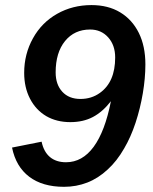

<svg xmlns="http://www.w3.org/2000/svg" viewBox="-20 -718 596 748"><path d="M412.1 -323.7Q379.9 -282.2 342 -262.2Q304.2 -242.2 253.9 -242.2Q200.7 -242.2 160.2 -265.6Q119.6 -289.6 96.9 -333.5Q74.2 -377.4 74.2 -434.1Q74.2 -507.3 108.4 -568.8Q142.1 -629.9 202.4 -664.1Q262.7 -698.2 336.4 -698.2Q401.4 -698.2 448.2 -669.9Q495.1 -641.6 520.8 -589.8Q546.4 -538.1 546.4 -467.3Q546.4 -413.6 536.4 -354.5Q526.4 -295.4 508.1 -239.7Q489.7 -184.1 463.9 -140.1Q435.5 -90.3 399.4 -57.6Q362.8 -23.4 320.1 -6.8Q277.3 9.8 229.5 9.8Q145.5 9.8 93.8 -29.5Q42 -68.8 26.9 -143.1L142.1 -166Q150.4 -126.5 174.6 -106.2Q198.7 -85.9 237.3 -85.9Q300.8 -85.9 345 -146.2Q389.2 -206.5 412.1 -323.7ZM428.7 -494.1Q428.7 -542 401.4 -572.5Q374 -603 331.1 -603Q270 -603 233.4 -558.1Q196.8 -513.2 196.8 -436Q196.8 -388.7 222.7 -360.6Q248.5 -332.5 293.5 -332.5Q336.4 -332.5 369.1 -356Q428.7 -398.4 428.7 -494.1Z"/></svg>

Font: Arimo SemiBold
Style: Italic
Weight: 600
Italic angle: -12°
Version: Version 1.33